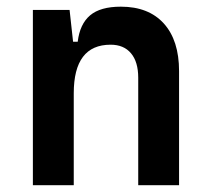

<svg xmlns="http://www.w3.org/2000/svg" viewBox="-20 -547 626 567"><path d="M388.2 0V-317.4Q388.2 -364.3 366.9 -389.6Q345.7 -415 306.6 -415Q197.8 -415 197.8 -271.5V0H77.1V-517.6H185.5L195.8 -423.8H209.5Q215.8 -476.1 246.1 -501.7Q276.4 -527.3 336.9 -527.3Q418.9 -527.3 463.9 -477.5Q508.8 -427.7 508.8 -336.9V0Z"/></svg>

Font: CaskaydiaCove NFP SemiBold
Style: Regular
Weight: 600
Designer: Aaron Bell
Foundry: Saja Typeworks
Version: Version 2111.001; VTT 6.35;Nerd Fonts 3.1.1